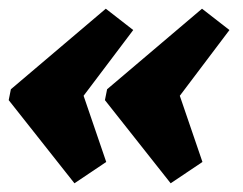

<svg xmlns="http://www.w3.org/2000/svg" viewBox="-79 -460 559 441"><path d="M92 -39 -59 -230 -54 -255 164 -440 227 -391 113 -240 165 -88ZM313 -39 162 -230 167 -255 385 -440 448 -391 334 -240 386 -88Z"/></svg>

Font: Piazzolla SC Black
Style: Italic
Weight: 900
Italic angle: -11.3°
Designer: Juan Pablo del Peral
Foundry: Huerta Tipografica
Version: Version 1.330